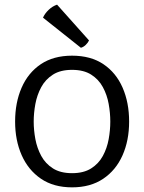

<svg xmlns="http://www.w3.org/2000/svg" viewBox="-20 -794 620 826"><path d="M125 -271Q125 -234 132.2 -195.2Q139.5 -156.5 157.5 -123.2Q175.5 -90 207.8 -69.5Q240 -49 290 -49Q340 -49 372.2 -69.5Q404.5 -90 422.5 -123.2Q440.5 -156.5 447.5 -195.2Q454.5 -234 454.5 -271Q454.5 -308 447.5 -347Q440.5 -386 422.5 -419.2Q404.5 -452.5 372.2 -473Q340 -493.5 290 -493.5Q240 -493.5 207.8 -473Q175.5 -452.5 157.5 -419.2Q139.5 -386 132.2 -347Q125 -308 125 -271ZM45 -271Q45 -352.5 73 -416.8Q101 -481 155.5 -517.8Q210 -554.5 290 -554.5Q370.5 -554.5 425 -517.8Q479.5 -481 507.5 -416.8Q535.5 -352.5 535.5 -271Q535.5 -189.5 507 -125.5Q478.5 -61.5 423.8 -24.8Q369 12 290 12Q210.5 12 156 -25.2Q101.5 -62.5 73.2 -126.5Q45 -190.5 45 -271ZM225.5 -774Q206 -767.5 189.2 -751.5Q172.5 -735.5 165 -718L328 -588.5Q339 -591.5 348.5 -600.5Q358 -609.5 363 -620Z"/></svg>

Font: Signika SC
Style: Regular
Weight: 300
Designer: Anna Giedryś
Foundry: Anna Giedryś
Version: Version 2.000